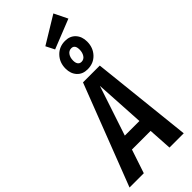

<svg xmlns="http://www.w3.org/2000/svg" viewBox="-393 -1188 1237 1237"><g transform="rotate(-45 225.5 -570.0)"><path d="M325 0 315 -162H145L91 0H-39L228 -691H381L455 0ZM176 -258H309L289 -598ZM433 -858Q433 -803 398.5 -766Q364 -729 309 -729Q264 -729 237.5 -758Q211 -787 211 -833Q211 -888 246 -925Q281 -962 335 -962Q380 -962 406.5 -933Q433 -904 433 -858ZM282 -835Q282 -814 290.5 -802.5Q299 -791 315 -791Q337 -791 349.5 -810Q362 -829 362 -856Q362 -900 330 -900Q308 -900 295 -881.5Q282 -863 282 -835ZM407 -1140 452 -1048 251 -968 221 -1027Z"/></g></svg>

Font: Fira Sans Extra Condensed Medium
Style: Italic
Weight: 500
Width: 3
Italic angle: -8°
Designer: Carrois Corporate & Edenspiekermann AG
Foundry: Carrois Corporate GbR & Edenspiekermann AG
Version: Version 4.203